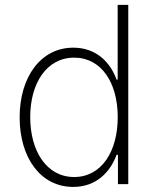

<svg xmlns="http://www.w3.org/2000/svg" viewBox="-20 -747 645 779"><path d="M277 11.4C370.4 11.4 427.2 -48.7 453.1 -119H458.5V0H500.4V-727.3H457.4V-423.7H453.1C427.9 -494 370.7 -553.6 277.3 -553.6C146.3 -553.6 59.7 -435.7 59.7 -271.3C59.7 -106.2 145.2 11.4 277 11.4ZM280.9 -28.8C168.7 -28.8 102.6 -134.6 102.6 -271.7C102.6 -408.7 168.7 -513.1 280.9 -513.1C391.7 -513.1 457.7 -410.9 457.7 -271.7C457.7 -132.1 391.7 -28.8 280.9 -28.8Z"/></svg>

Font: Karasuma Gothic
Style: Thin
Weight: 200
Designer: Rasmus Andersson / Ryoko Ishizuka
Foundry: rsms
Version: Version 1.00